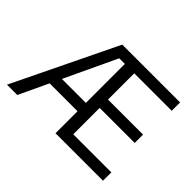

<svg xmlns="http://www.w3.org/2000/svg" viewBox="-140 -999 1271 1271"><g transform="rotate(45 495.0 -363.5)"><path d="M25.6 0 377.8 -727.3H919V-649.1H568.2V-403.4H896.3V-325.3H568.2V-78.1H924.7V0H480.1V-649.1H427.6L122.2 0ZM180.4 -206V-284.1H524.1V-206Z"/></g></svg>

Font: InterMG
Style: Regular
Weight: 400
Designer: Rasmus Andersson
Foundry: rsms
Version: Version 3.019;December 26, 2023;FontCreator 15.0.0.2955 64-b